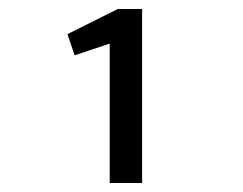

<svg xmlns="http://www.w3.org/2000/svg" viewBox="-20 -653 540 427"><path d="M224 -246V-556L146 -530L130 -577L242 -633H296V-246Z"/></svg>

Font: Inconsolata SemiBold
Style: Regular
Weight: 600
Monospace: yes
Designer: Raph Levien, Cyreal, Brenton Simpson
Foundry: Raph Levien, Cyreal, Google
Version: Version 3.100; ttfautohint (v1.8.4.7-5d5b)